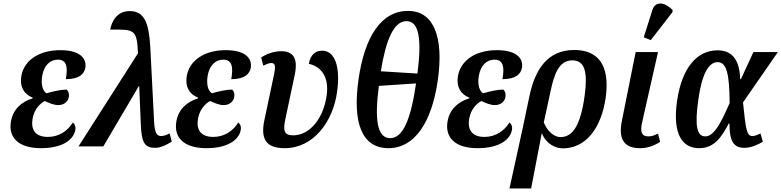

<svg xmlns="http://www.w3.org/2000/svg" viewBox="-20 -832 4440 1091"><path d="M213 10C338 10 399 -40 408 -94C412 -115 403 -129 394 -136C365 -89 316 -54 252 -54C178 -54 155 -98 165 -157C175 -214 210 -245 234 -258C263 -245 286 -235 310 -235C342 -234 367 -254 371 -281C374 -300 369 -314 359 -323C327 -323 282 -313 245 -302C224 -312 211 -351 220 -402C230 -459 263 -493 309 -493C360 -493 366 -449 354 -382C433 -383 458 -412 465 -447C473 -497 439 -547 322 -547C207 -547 117 -493 101 -399C91 -338 117 -296 166 -277L165 -273C107 -255 54 -215 42 -141C27 -53 82 10 213 10Z M426 0H567L769 -343H771L780 -128C784 -19 803 8 862 8C892 8 927 -9 956 -27L944 -74C927 -65 909 -59 896 -59C869 -59 860 -79 856 -135L834 -564C826 -703 800 -769 717 -769C643 -769 615 -709 606 -664C742 -664 758 -669 764 -529Z M1153 10C1278 10 1339 -40 1348 -94C1352 -115 1343 -129 1334 -136C1305 -89 1256 -54 1192 -54C1118 -54 1095 -98 1105 -157C1115 -214 1150 -245 1174 -258C1203 -245 1226 -235 1250 -235C1282 -234 1307 -254 1311 -281C1314 -300 1309 -314 1299 -323C1267 -323 1222 -313 1185 -302C1164 -312 1151 -351 1160 -402C1170 -459 1203 -493 1249 -493C1300 -493 1306 -449 1294 -382C1373 -383 1398 -412 1405 -447C1413 -497 1379 -547 1262 -547C1147 -547 1057 -493 1041 -399C1031 -338 1057 -296 1106 -277L1105 -273C1047 -255 994 -215 982 -141C967 -53 1022 10 1153 10Z M1598 10C1764 10 1873 -145 1895 -308C1915 -444 1887 -544 1810 -544C1772 -544 1743 -520 1735 -469C1788 -459 1854 -411 1836 -289C1817 -153 1736 -63 1646 -63C1591 -63 1589 -94 1601 -153L1655 -408C1674 -501 1647 -541 1577 -541C1534 -541 1493 -524 1464 -506L1476 -459C1495 -468 1510 -474 1522 -474C1544 -474 1547 -456 1537 -408L1482 -148C1458 -33 1500 10 1598 10Z M2188 10C2336 10 2434 -137 2468 -378C2502 -620 2446 -770 2299 -770C2144 -770 2051 -620 2017 -379C1983 -137 2034 10 2188 10ZM2352 -414 2144 -427C2173 -607 2218 -712 2290 -712C2362 -712 2377 -607 2352 -414ZM2197 -47C2122 -47 2108 -156 2133 -344L2344 -358C2315 -157 2271 -47 2197 -47Z M2694 10C2819 10 2880 -40 2889 -94C2893 -115 2884 -129 2875 -136C2846 -89 2797 -54 2733 -54C2659 -54 2636 -98 2646 -157C2656 -214 2691 -245 2715 -258C2744 -245 2767 -235 2791 -235C2823 -234 2848 -254 2852 -281C2855 -300 2850 -314 2840 -323C2808 -323 2763 -313 2726 -302C2705 -312 2692 -351 2701 -402C2711 -459 2744 -493 2790 -493C2841 -493 2847 -449 2835 -382C2914 -383 2939 -412 2946 -447C2954 -497 2920 -547 2803 -547C2688 -547 2598 -493 2582 -399C2572 -338 2598 -296 2647 -277L2646 -273C2588 -255 2535 -215 2523 -141C2508 -53 2563 10 2694 10Z M2988 -284 2951 -108 2875 239H2998L3058 -73H3060C3085 -11 3140 11 3178 11C3304 11 3396 -96 3422 -279C3447 -464 3377 -548 3243 -548C3089 -548 3019 -434 2988 -284ZM3165 -53C3129 -53 3091 -85 3070 -136L3107 -307C3129 -414 3157 -489 3232 -489C3305 -489 3320 -419 3302 -287C3278 -116 3233 -53 3165 -53Z M3678 -604 3801 -763 3802 -775C3763 -816 3705 -832 3687 -775L3638 -620ZM3618 10C3662 10 3703 -7 3731 -26L3719 -73C3697 -62 3684 -57 3664 -57C3626 -57 3616 -83 3629 -138L3719 -536H3592L3513 -142C3492 -33 3533 10 3618 10Z M3953 10C4040 10 4081 -55 4121 -130H4125C4125 -23 4152 8 4211 8C4250 8 4289 -11 4315 -27L4301 -74C4286 -66 4269 -59 4256 -59C4224 -59 4218 -90 4202 -250L4400 -536H4261L4190 -382H4186C4182 -513 4123 -546 4057 -546C3943 -546 3855 -451 3827 -257C3800 -65 3860 10 3953 10ZM3988 -57C3942 -57 3926 -111 3948 -265C3968 -410 4006 -479 4058 -479C4109 -479 4125 -411 4126 -246C4087 -159 4043 -57 3988 -57Z"/></svg>

Font: Noto Serif Condensed SemiBold
Style: Italic
Weight: 600
Width: 3
Italic angle: -12°
Designer: Monotype Design Team
Foundry: Monotype Imaging Inc.
Version: Version 2.014